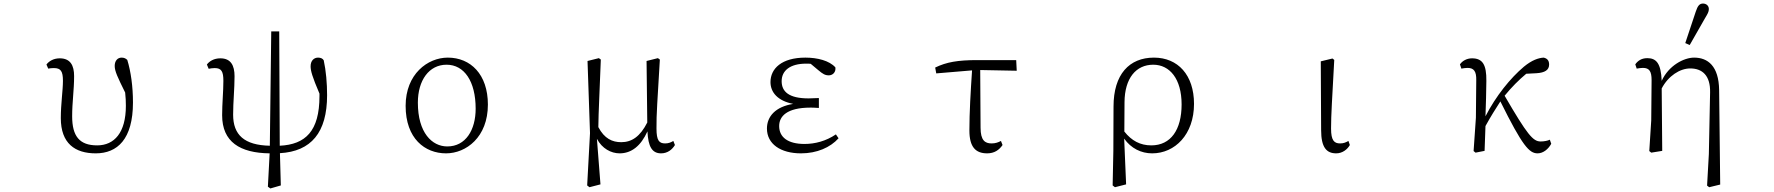

<svg xmlns="http://www.w3.org/2000/svg" viewBox="-20 -851 10008 1083"><path d="M520 14C642 14 730 -66 730 -273C730 -364 718 -448 698 -513C690 -521 680 -526 666 -526C643 -526 627 -508 627 -479C627 -450 643 -416 686 -329C689 -301 690 -279 690 -254C690 -103 625 -31 528 -31C428 -31 387 -83 387 -195C387 -276 398 -342 398 -422C398 -482 377 -522 317 -522C282 -522 256 -506 242 -487L252 -464C262 -466 273 -467 284 -467C323 -467 335 -449 335 -395C335 -341 323 -265 323 -185C323 -42 403 14 520 14Z M1505 212 1564 195 1559 13C1735 3 1825 -103 1825 -314C1825 -381 1819 -452 1806 -511C1800 -521 1789 -526 1774 -526C1751 -526 1732 -509 1732 -477C1732 -452 1741 -419 1782 -323C1782 -318 1782 -313 1782 -309C1782 -111 1703 -36 1558 -29L1555 -674H1510L1502 -29C1358 -32 1295 -90 1295 -204C1295 -276 1303 -349 1303 -421C1303 -482 1282 -522 1223 -522C1187 -522 1161 -506 1147 -487L1157 -463C1168 -465 1179 -467 1191 -467C1229 -467 1240 -448 1240 -395C1240 -335 1233 -266 1233 -201C1233 -51 1333 12 1501 14L1491 202Z M2496 14C2609 14 2732 -77 2732 -261C2732 -432 2634 -526 2506 -526C2392 -526 2268 -433 2268 -254C2268 -69 2377 14 2496 14ZM2503 -25C2417 -25 2337 -102 2337 -272C2337 -398 2400 -486 2499 -486C2599 -486 2663 -392 2663 -238C2663 -118 2607 -25 2503 -25Z M3292 195 3305 205 3367 189 3347 -68C3376 -13 3427 14 3475 14C3542 14 3595 -28 3632 -110C3636 -24 3658 14 3709 14C3746 14 3772 -8 3787 -33L3778 -56C3765 -48 3751 -42 3732 -42C3698 -42 3683 -58 3683 -126C3682 -206 3689 -290 3702 -515L3691 -523L3627 -507L3631 -160C3591 -81 3544 -49 3484 -49C3434 -49 3389 -69 3355 -134C3356 -225 3362 -323 3369 -515L3358 -523L3294 -507L3308 -100Z M4498 14C4588 14 4663 -19 4710 -71L4695 -93C4639 -55 4577 -39 4518 -39C4424 -39 4375 -77 4375 -140C4375 -194 4417 -244 4552 -244C4563 -244 4571 -244 4599 -242V-298C4571 -297 4556 -296 4541 -296C4430 -296 4389 -334 4389 -393C4389 -453 4437 -492 4527 -492C4537 -492 4545 -492 4553 -491L4596 -455C4621 -434 4634 -426 4655 -426C4678 -426 4696 -445 4692 -471C4658 -509 4591 -526 4523 -526C4389 -526 4326 -464 4326 -388C4326 -330 4367 -282 4454 -265C4354 -249 4306 -194 4306 -126C4306 -39 4383 14 4498 14Z M5261 -437 5463 -454C5455 -335 5448 -217 5448 -115C5448 -22 5483 14 5548 14C5589 14 5616 -5 5635 -33L5626 -56C5611 -48 5595 -42 5573 -42C5536 -42 5511 -59 5511 -131L5509 -456L5715 -452L5712 -512H5492C5383 -512 5319 -501 5255 -470Z M6323 -275C6324 -410 6388 -486 6485 -486C6578 -486 6645 -406 6645 -262C6645 -119 6584 -31 6474 -31C6412 -31 6363 -57 6322 -109ZM6256 195 6269 205 6332 189 6321 -69C6360 -14 6417 14 6479 14C6607 14 6715 -92 6715 -265C6715 -428 6624 -526 6489 -526C6350 -526 6261 -432 6261 -250L6260 0Z M7517 14C7552 14 7580 -8 7594 -33L7586 -56C7572 -48 7559 -42 7539 -42C7506 -42 7488 -58 7488 -126C7488 -205 7494 -288 7506 -513L7496 -521L7430 -505L7432 -117C7432 -20 7462 14 7517 14Z M8303 10 8354 0C8355 -44 8357 -92 8359 -140C8391 -198 8413 -232 8443 -279C8568 -27 8606 14 8653 14C8684 14 8713 -9 8730 -40L8722 -63C8710 -57 8690 -53 8670 -53C8627 -53 8595 -91 8467 -311C8507 -360 8547 -400 8589 -435L8647 -438C8694 -441 8718 -456 8718 -487C8718 -512 8705 -522 8687 -526C8657 -524 8621 -512 8576 -475C8500 -411 8418 -310 8359 -195C8361 -263 8364 -334 8364 -395C8365 -486 8343 -522 8283 -522C8254 -522 8229 -508 8215 -488L8223 -464C8235 -466 8247 -468 8258 -468C8294 -468 8308 -448 8307 -399L8305 -187L8292 1Z M9609 196 9621 205 9683 190 9677 -343C9675 -479 9613 -526 9536 -526C9478 -526 9392 -481 9353 -395C9349 -493 9323 -523 9272 -523C9239 -523 9218 -508 9204 -488L9212 -464C9224 -466 9236 -468 9247 -468C9283 -468 9296 -449 9296 -399L9294 -172L9283 1L9294 10L9356 0L9353 -352C9390 -423 9456 -465 9514 -465C9582 -465 9628 -425 9626 -330L9619 18ZM9486 -608 9511 -597 9596 -746C9612 -773 9619 -784 9619 -800C9619 -819 9604 -831 9586 -831C9566 -831 9556 -818 9545 -785Z"/></svg>

Font: Kiri Minchoo Light
Style: Regular
Weight: 300
Designer: Ryoko NISHIZUKA 西塚涼子 (kana & ideographs); Frank Grießhammer (Latin, Greek & Cyrillic);
akenotsuki.com/eyeben/fonts/ (U+
Foundry: Adobe
akenotsuki.com/eyeben/fonts/
Version: Version 4.002;hotconv 1.0.119;makeotfexe 2.5.65604